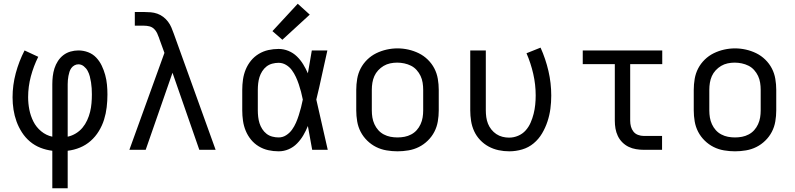

<svg xmlns="http://www.w3.org/2000/svg" viewBox="-20 -799 4240 1024"><path d="M259 205V5Q226 1 195.5 -11Q165 -23 140 -44Q115 -65 97 -93Q79 -121 68 -151.5Q57 -182 52 -214.5Q47 -247 47 -280Q47 -345 64 -408.5Q81 -472 111 -530L184 -496Q159 -446 144.5 -391.5Q130 -337 130 -281Q130 -247 136.5 -214Q143 -181 158 -151Q173 -121 199.5 -99Q226 -77 259 -70V-350Q259 -371 261.5 -392.5Q264 -414 270.5 -434.5Q277 -455 289 -473.5Q301 -492 318 -505Q335 -518 356 -524Q377 -530 398 -530Q425 -530 450 -520.5Q475 -511 493 -492Q511 -473 522.5 -449Q534 -425 541 -399.5Q548 -374 550.5 -347.5Q553 -321 553 -295Q553 -261 549 -227Q545 -193 535 -161Q525 -129 507 -99.5Q489 -70 463.5 -47.5Q438 -25 406.5 -12Q375 1 341 5V205ZM341 -70Q364 -75 384.5 -87.5Q405 -100 420 -118Q435 -136 445 -158Q455 -180 460.5 -202.5Q466 -225 468 -248.5Q470 -272 470 -296Q470 -312 469 -328Q468 -344 465.5 -360Q463 -376 459 -391.5Q455 -407 447.5 -421Q440 -435 427 -445.5Q414 -456 398 -456Q387 -456 377 -450.5Q367 -445 360.5 -436Q354 -427 350.5 -416Q347 -405 345 -394Q343 -383 342 -372Q341 -361 341 -350Z M670 0 857 -517 829 -594Q829 -594 829 -594Q829 -594 829 -595Q824 -609 818 -622Q812 -635 801.5 -645Q791 -655 777 -658.5Q763 -662 748 -662H699V-735H748Q766 -735 784 -733.5Q802 -732 819 -726Q836 -720 850.5 -709Q865 -698 876 -683.5Q887 -669 894 -652.5Q901 -636 907 -619L1130 0H1043L900 -411L757 0Z M1466 8Q1438 8 1411 2Q1384 -4 1360 -18.5Q1336 -33 1318.5 -54.5Q1301 -76 1290.5 -101.5Q1280 -127 1276 -154.5Q1272 -182 1272 -210V-320Q1272 -348 1276 -375.5Q1280 -403 1290.5 -428.5Q1301 -454 1318.5 -475.5Q1336 -497 1360 -511.5Q1384 -526 1411 -532Q1438 -538 1466 -538Q1493 -538 1518.5 -527.5Q1544 -517 1563.5 -498Q1583 -479 1597 -456Q1611 -433 1622 -408Q1627 -438 1632.5 -468.5Q1638 -499 1643 -530H1726Q1711 -465 1697 -399Q1683 -333 1667 -268Q1683 -201 1697.5 -134Q1712 -67 1728 0H1645Q1639 -32 1633.5 -63.5Q1628 -95 1622 -127Q1612 -102 1598 -78Q1584 -54 1564.5 -34Q1545 -14 1519.5 -3Q1494 8 1466 8ZM1466 -66Q1488 -66 1506.5 -78Q1525 -90 1537.5 -107.5Q1550 -125 1558.5 -144.5Q1567 -164 1573.5 -184.5Q1580 -205 1585.5 -226Q1591 -247 1595 -268Q1591 -289 1585.5 -309.5Q1580 -330 1573.5 -349.5Q1567 -369 1558 -388.5Q1549 -408 1536.5 -425Q1524 -442 1505.5 -453Q1487 -464 1466 -464Q1449 -464 1432 -459.5Q1415 -455 1401.5 -444.5Q1388 -434 1378.5 -419Q1369 -404 1364 -388Q1359 -372 1357 -354.5Q1355 -337 1355 -320V-210Q1355 -193 1357 -175.5Q1359 -158 1364 -142Q1369 -126 1378.5 -111Q1388 -96 1401.5 -85.5Q1415 -75 1432 -70.5Q1449 -66 1466 -66ZM1486 -587 1433 -633 1568 -779 1632 -721Z M2100 8Q2071 8 2041.5 3Q2012 -2 1986 -15Q1960 -28 1938.5 -49Q1917 -70 1903.5 -96Q1890 -122 1885 -151.5Q1880 -181 1880 -210V-320Q1880 -349 1885 -378.5Q1890 -408 1903.5 -434Q1917 -460 1938.5 -481Q1960 -502 1986.5 -515Q2013 -528 2042 -534.5Q2071 -541 2100 -541Q2129 -541 2158 -534.5Q2187 -528 2213.5 -515Q2240 -502 2261.5 -481Q2283 -460 2296.5 -434Q2310 -408 2315 -378.5Q2320 -349 2320 -320V-210Q2320 -181 2315 -151.5Q2310 -122 2296.5 -96Q2283 -70 2261.5 -49Q2240 -28 2214 -15Q2188 -2 2158.5 3Q2129 8 2100 8ZM2100 -66Q2119 -66 2137.5 -69.5Q2156 -73 2173 -82Q2190 -91 2202.5 -105Q2215 -119 2223 -136.5Q2231 -154 2234 -172.5Q2237 -191 2237 -210V-320Q2237 -339 2234 -358Q2231 -377 2223 -394Q2215 -411 2202 -425.5Q2189 -440 2172 -448.5Q2155 -457 2136 -461Q2117 -465 2098 -465Q2079 -465 2060.5 -461Q2042 -457 2026 -447.5Q2010 -438 1997 -424Q1984 -410 1976.5 -393Q1969 -376 1966 -357.5Q1963 -339 1963 -320V-210Q1963 -191 1966 -172.5Q1969 -154 1977 -136.5Q1985 -119 1997.5 -105Q2010 -91 2027 -82Q2044 -73 2062.5 -69.5Q2081 -66 2100 -66Z M2696 8Q2667 8 2639 2Q2611 -4 2586 -17.5Q2561 -31 2541 -52Q2521 -73 2509 -99Q2497 -125 2492.5 -153.5Q2488 -182 2488 -210V-530H2571V-210Q2571 -192 2573.5 -174Q2576 -156 2582.5 -139.5Q2589 -123 2600.5 -108.5Q2612 -94 2627 -84Q2642 -74 2659.5 -69.5Q2677 -65 2695 -65Q2720 -65 2743.5 -75Q2767 -85 2783.5 -103.5Q2800 -122 2810 -145Q2820 -168 2826 -192Q2832 -216 2834.5 -240.5Q2837 -265 2837 -290Q2837 -348 2824 -405Q2811 -462 2788 -515L2863 -545Q2890 -485 2905 -420.5Q2920 -356 2920 -289Q2920 -254 2915.5 -219.5Q2911 -185 2900 -151.5Q2889 -118 2871 -87.5Q2853 -57 2826 -34.5Q2799 -12 2765 -2Q2731 8 2696 8Z M3413 0Q3393 0 3372 -3.5Q3351 -7 3332.5 -16Q3314 -25 3299 -40Q3284 -55 3275 -74Q3266 -93 3262.5 -113.5Q3259 -134 3259 -155V-457H3088V-530H3512V-457H3341V-155Q3341 -139 3345 -124Q3349 -109 3358.5 -97Q3368 -85 3383 -79.5Q3398 -74 3413 -74H3511V0Z M3900 8Q3871 8 3841.5 3Q3812 -2 3786 -15Q3760 -28 3738.5 -49Q3717 -70 3703.5 -96Q3690 -122 3685 -151.5Q3680 -181 3680 -210V-320Q3680 -349 3685 -378.5Q3690 -408 3703.5 -434Q3717 -460 3738.5 -481Q3760 -502 3786.5 -515Q3813 -528 3842 -534.5Q3871 -541 3900 -541Q3929 -541 3958 -534.5Q3987 -528 4013.5 -515Q4040 -502 4061.5 -481Q4083 -460 4096.5 -434Q4110 -408 4115 -378.5Q4120 -349 4120 -320V-210Q4120 -181 4115 -151.5Q4110 -122 4096.5 -96Q4083 -70 4061.5 -49Q4040 -28 4014 -15Q3988 -2 3958.5 3Q3929 8 3900 8ZM3900 -66Q3919 -66 3937.5 -69.5Q3956 -73 3973 -82Q3990 -91 4002.5 -105Q4015 -119 4023 -136.5Q4031 -154 4034 -172.5Q4037 -191 4037 -210V-320Q4037 -339 4034 -358Q4031 -377 4023 -394Q4015 -411 4002 -425.5Q3989 -440 3972 -448.5Q3955 -457 3936 -461Q3917 -465 3898 -465Q3879 -465 3860.5 -461Q3842 -457 3826 -447.5Q3810 -438 3797 -424Q3784 -410 3776.5 -393Q3769 -376 3766 -357.5Q3763 -339 3763 -320V-210Q3763 -191 3766 -172.5Q3769 -154 3777 -136.5Q3785 -119 3797.5 -105Q3810 -91 3827 -82Q3844 -73 3862.5 -69.5Q3881 -66 3900 -66Z"/></svg>

Font: Iosevka Mono
Style: Regular
Weight: 400
Designer: Belleve Invis
Foundry: Belleve Invis
Version: Version 11.1.1